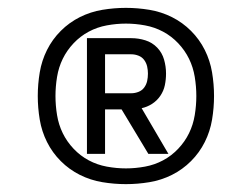

<svg xmlns="http://www.w3.org/2000/svg" viewBox="-20 -905 640 488"><path d="M201 -514V-808H314Q332 -808 349.5 -802.5Q367 -797 379.5 -784Q392 -771 397 -753.5Q402 -736 402 -718Q402 -703 399 -688.5Q396 -674 387.5 -661.5Q379 -649 366.5 -641Q354 -633 340 -630L408 -514H357L345 -534L289 -627H247V-514ZM247 -668H314Q323 -668 332 -671.5Q341 -675 346.5 -682.5Q352 -690 354 -699Q356 -708 356 -718Q356 -727 354 -736Q352 -745 346.5 -752.5Q341 -760 332 -763.5Q323 -767 314 -767H247ZM300 -437Q270 -437 240 -442Q210 -447 183 -460.5Q156 -474 134.5 -495.5Q113 -517 99.5 -544Q86 -571 81 -601Q76 -631 76 -661Q76 -691 81 -721Q86 -751 99.5 -778Q113 -805 134.5 -826.5Q156 -848 183 -861.5Q210 -875 240 -880Q270 -885 300 -885Q330 -885 360 -880Q390 -875 417 -861.5Q444 -848 465.5 -826.5Q487 -805 500.5 -778Q514 -751 519 -721Q524 -691 524 -661Q524 -631 519 -601Q514 -571 500.5 -544Q487 -517 465.5 -495.5Q444 -474 417 -460.5Q390 -447 360 -442Q330 -437 300 -437ZM300 -477Q324 -477 348.5 -481.5Q373 -486 394.5 -497.5Q416 -509 433 -527Q450 -545 460.5 -566.5Q471 -588 475 -612.5Q479 -637 479 -661Q479 -685 475 -709.5Q471 -734 460.5 -755.5Q450 -777 433 -795Q416 -813 394.5 -824.5Q373 -836 348.5 -840.5Q324 -845 300 -845Q276 -845 251.5 -840.5Q227 -836 205.5 -824.5Q184 -813 167 -795Q150 -777 139.5 -755.5Q129 -734 125 -709.5Q121 -685 121 -661Q121 -637 125 -612.5Q129 -588 139.5 -566.5Q150 -545 167 -527Q184 -509 205.5 -497.5Q227 -486 251.5 -481.5Q276 -477 300 -477Z"/></svg>

Font: Iosevka Aile
Style: Regular
Weight: 400
Designer: Belleve Invis
Foundry: Belleve Invis
Version: Version 28.0.1; ttfautohint (v1.8.4)